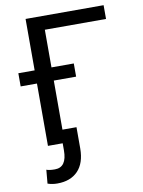

<svg xmlns="http://www.w3.org/2000/svg" viewBox="-99 -778 787 1059"><g transform="rotate(-10 294.5 -249.0)"><path d="M556.6 -633.8H213.9V0H119.6V-710.9H556.6ZM338.9 -349.1H28.3V-422.9H338.9ZM292.5 -74.2V45.4Q292 127.4 250.5 170.4Q209 213.4 135.3 213.4Q106.4 213.4 81.1 204.6L87.9 127.9Q102.5 134.3 135.3 134.3Q202.1 134.3 202.1 39.6V-74.2Z"/></g></svg>

Font: APIMedia Roboto
Style: Regular
Weight: 400
Designer: Google
Version: Version 2.137; 2017